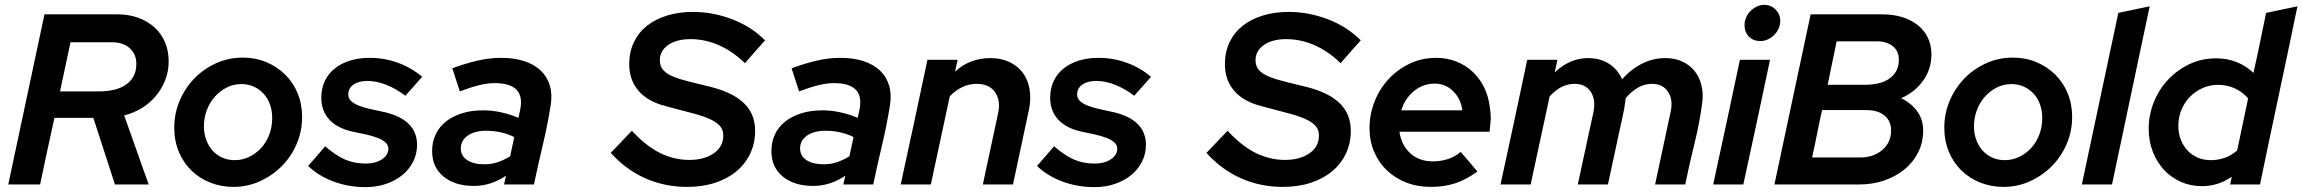

<svg xmlns="http://www.w3.org/2000/svg" viewBox="-20 -759 9473 790"><path d="M14 0Q52 -176 88.5 -350Q125 -524 163 -700H464Q510 -700 548.5 -686Q587 -672 615 -647Q643 -622 658.5 -586Q674 -550 674 -507Q674 -466 660 -430Q646 -394 621.5 -364.5Q597 -335 563.5 -314.5Q530 -294 491 -284Q517 -212 541.5 -141.5Q566 -71 592 0H453Q431 -69 408.5 -137Q386 -205 364 -274H204Q189 -205 174 -137Q159 -69 145 0ZM442 -585H270Q259 -534 248.5 -484Q238 -434 227 -383H390Q419 -383 446.5 -389Q474 -395 495 -408.5Q516 -422 528.5 -443.5Q541 -465 541 -496Q541 -536 514 -560.5Q487 -585 442 -585Z M697 -234Q697 -292 719 -344Q741 -396 779 -435.5Q817 -475 868.5 -498.5Q920 -522 979 -522Q1031 -522 1075.5 -503.5Q1120 -485 1153 -452.5Q1186 -420 1204.5 -375.5Q1223 -331 1223 -278Q1223 -219 1200.5 -166.5Q1178 -114 1139 -75Q1100 -36 1049 -13Q998 10 941 10Q890 10 845.5 -7.5Q801 -25 768 -57Q735 -89 716 -134Q697 -179 697 -234ZM946 -100Q976 -100 1004 -113Q1032 -126 1053.5 -149Q1075 -172 1087.5 -204Q1100 -236 1100 -274Q1100 -303 1091 -328.5Q1082 -354 1065.5 -372.5Q1049 -391 1025.5 -402Q1002 -413 973 -413Q940 -413 912 -398.5Q884 -384 863 -360Q842 -336 830.5 -304.5Q819 -273 819 -239Q819 -209 828.5 -183.5Q838 -158 854.5 -139.5Q871 -121 894.5 -110.5Q918 -100 946 -100Z M1248 -76Q1265 -96 1283 -116.5Q1301 -137 1318 -157Q1362 -119 1400 -102.5Q1438 -86 1485 -86Q1525 -86 1551.5 -103.5Q1578 -121 1578 -147Q1578 -162 1566 -173Q1554 -184 1533 -192Q1512 -200 1485 -206Q1458 -212 1428 -218Q1367 -232 1334.5 -267.5Q1302 -303 1302 -357Q1302 -394 1316 -424.5Q1330 -455 1356.5 -476.5Q1383 -498 1419.5 -509.5Q1456 -521 1501 -521Q1561 -521 1616.5 -501Q1672 -481 1717 -443L1648 -365Q1610 -394 1569.5 -410Q1529 -426 1492 -426Q1456 -426 1434.5 -411Q1413 -396 1413 -371Q1413 -354 1425 -343Q1437 -332 1457.5 -324Q1478 -316 1505.5 -310Q1533 -304 1565 -297Q1696 -265 1696 -163Q1696 -125 1679.5 -93Q1663 -61 1634.5 -38Q1606 -15 1567.5 -2Q1529 11 1484 11Q1416 11 1354 -11.5Q1292 -34 1248 -76Z M1930 6Q1852 6 1805 -32.5Q1758 -71 1758 -137Q1758 -176 1773 -207Q1788 -238 1815.5 -259.5Q1843 -281 1881.5 -293Q1920 -305 1968 -305Q2006 -305 2043.5 -296.5Q2081 -288 2113 -274Q2115 -282 2116.5 -290Q2118 -298 2120 -306Q2144 -417 2015 -417Q1986 -417 1951.5 -408.5Q1917 -400 1872 -383Q1864 -407 1856.5 -430.5Q1849 -454 1841 -478Q1895 -498 1944.5 -509.5Q1994 -521 2042 -521Q2096 -521 2137 -507.5Q2178 -494 2204.5 -469Q2231 -444 2242 -408Q2253 -372 2246 -327Q2233 -245 2213.5 -163Q2194 -81 2177 0H2054Q2056 -9 2058 -18Q2060 -27 2062 -36Q2000 6 1930 6ZM1876 -148Q1876 -118 1902 -100.5Q1928 -83 1973 -83Q2002 -83 2027.5 -91.5Q2053 -100 2079 -116L2096 -195Q2044 -221 1980 -221Q1933 -221 1904.5 -201Q1876 -181 1876 -148Z M2493 -130Q2515 -153 2536.5 -175.5Q2558 -198 2580 -221Q2637 -159 2695 -130Q2753 -101 2816 -101Q2877 -101 2916.5 -128Q2956 -155 2956 -202Q2956 -226 2941 -242Q2926 -258 2897.5 -270.5Q2869 -283 2828 -293.5Q2787 -304 2735 -318L2721 -322Q2647 -340 2608 -384.5Q2569 -429 2569 -495Q2569 -545 2588 -585Q2607 -625 2641.5 -652.5Q2676 -680 2724.5 -695Q2773 -710 2831 -710Q2913 -710 2992 -680Q3071 -650 3128 -593Q3107 -570 3086 -546Q3065 -522 3045 -499Q2996 -547 2939 -572.5Q2882 -598 2821 -598Q2764 -598 2729.5 -574Q2695 -550 2695 -511Q2695 -485 2710.5 -469Q2726 -453 2754.5 -442Q2783 -431 2822.5 -421.5Q2862 -412 2910 -400Q2998 -377 3042.5 -333Q3087 -289 3087 -221Q3087 -170 3067 -127.5Q3047 -85 3010.5 -54.5Q2974 -24 2922.5 -7Q2871 10 2807 10Q2715 10 2635 -25.5Q2555 -61 2493 -130Z M3326 6Q3248 6 3201 -32.5Q3154 -71 3154 -137Q3154 -176 3169 -207Q3184 -238 3211.5 -259.5Q3239 -281 3277.5 -293Q3316 -305 3364 -305Q3402 -305 3439.5 -296.5Q3477 -288 3509 -274Q3511 -282 3512.5 -290Q3514 -298 3516 -306Q3540 -417 3411 -417Q3382 -417 3347.5 -408.5Q3313 -400 3268 -383Q3260 -407 3252.5 -430.5Q3245 -454 3237 -478Q3291 -498 3340.5 -509.5Q3390 -521 3438 -521Q3492 -521 3533 -507.5Q3574 -494 3600.5 -469Q3627 -444 3638 -408Q3649 -372 3642 -327Q3629 -245 3609.5 -163Q3590 -81 3573 0H3450Q3452 -9 3454 -18Q3456 -27 3458 -36Q3396 6 3326 6ZM3272 -148Q3272 -118 3298 -100.5Q3324 -83 3369 -83Q3398 -83 3423.5 -91.5Q3449 -100 3475 -116L3492 -195Q3440 -221 3376 -221Q3329 -221 3300.5 -201Q3272 -181 3272 -148Z M3686 0Q3714 -129 3741.5 -256.5Q3769 -384 3796 -513H3920Q3918 -500 3915 -488.5Q3912 -477 3910 -464Q3940 -493 3977.5 -506.5Q4015 -520 4054 -520Q4099 -520 4133 -504Q4167 -488 4188 -460Q4209 -432 4216 -393Q4223 -354 4214 -309L4148 0H4024L4087 -294Q4098 -346 4074 -380Q4050 -414 3999 -414Q3967 -414 3939 -400.5Q3911 -387 3888 -363Q3868 -272 3849 -181.5Q3830 -91 3810 0Z M4247 -76Q4264 -96 4282 -116.5Q4300 -137 4317 -157Q4361 -119 4399 -102.5Q4437 -86 4484 -86Q4524 -86 4550.5 -103.5Q4577 -121 4577 -147Q4577 -162 4565 -173Q4553 -184 4532 -192Q4511 -200 4484 -206Q4457 -212 4427 -218Q4366 -232 4333.5 -267.5Q4301 -303 4301 -357Q4301 -394 4315 -424.5Q4329 -455 4355.5 -476.5Q4382 -498 4418.5 -509.5Q4455 -521 4500 -521Q4560 -521 4615.5 -501Q4671 -481 4716 -443L4647 -365Q4609 -394 4568.5 -410Q4528 -426 4491 -426Q4455 -426 4433.5 -411Q4412 -396 4412 -371Q4412 -354 4424 -343Q4436 -332 4456.5 -324Q4477 -316 4504.5 -310Q4532 -304 4564 -297Q4695 -265 4695 -163Q4695 -125 4678.5 -93Q4662 -61 4633.5 -38Q4605 -15 4566.5 -2Q4528 11 4483 11Q4415 11 4353 -11.5Q4291 -34 4247 -76Z M4944 -130Q4966 -153 4987.5 -175.5Q5009 -198 5031 -221Q5088 -159 5146 -130Q5204 -101 5267 -101Q5328 -101 5367.5 -128Q5407 -155 5407 -202Q5407 -226 5392 -242Q5377 -258 5348.5 -270.5Q5320 -283 5279 -293.5Q5238 -304 5186 -318L5172 -322Q5098 -340 5059 -384.5Q5020 -429 5020 -495Q5020 -545 5039 -585Q5058 -625 5092.5 -652.5Q5127 -680 5175.5 -695Q5224 -710 5282 -710Q5364 -710 5443 -680Q5522 -650 5579 -593Q5558 -570 5537 -546Q5516 -522 5496 -499Q5447 -547 5390 -572.5Q5333 -598 5272 -598Q5215 -598 5180.5 -574Q5146 -550 5146 -511Q5146 -485 5161.5 -469Q5177 -453 5205.5 -442Q5234 -431 5273.5 -421.5Q5313 -412 5361 -400Q5449 -377 5493.5 -333Q5538 -289 5538 -221Q5538 -170 5518 -127.5Q5498 -85 5461.5 -54.5Q5425 -24 5373.5 -7Q5322 10 5258 10Q5166 10 5086 -25.5Q5006 -61 4944 -130Z M6059 -53Q6011 -19 5966.5 -4.5Q5922 10 5867 10Q5812 10 5766 -8Q5720 -26 5686.5 -58Q5653 -90 5634 -134.5Q5615 -179 5615 -232Q5615 -288 5635.5 -340.5Q5656 -393 5693 -433Q5730 -473 5780 -497Q5830 -521 5889 -521Q5934 -521 5972 -506Q6010 -491 6039 -464Q6068 -437 6086.5 -399.5Q6105 -362 6110 -317Q6112 -306 6113 -294Q6114 -282 6114 -270Q6113 -260 6112 -249Q6111 -238 6109 -217H5738Q5746 -162 5782.5 -128.5Q5819 -95 5876 -95Q5908 -95 5937.5 -104.5Q5967 -114 5990 -134Q6008 -114 6025 -93.5Q6042 -73 6059 -53ZM5883 -415Q5835 -415 5797.5 -384Q5760 -353 5746 -305H5997Q5991 -352 5959.5 -383.5Q5928 -415 5883 -415Z M6154 0Q6182 -129 6209.5 -256.5Q6237 -384 6264 -513H6388Q6385 -499 6382.5 -486.5Q6380 -474 6377 -461Q6439 -520 6514 -520Q6564 -520 6600.5 -496.5Q6637 -473 6654 -433Q6692 -475 6737 -497.5Q6782 -520 6833 -520Q6871 -520 6901.5 -506Q6932 -492 6952 -467.5Q6972 -443 6980.5 -409Q6989 -375 6984 -336Q6973 -253 6952 -168Q6931 -83 6914 0H6790Q6806 -75 6822 -149.5Q6838 -224 6854 -299Q6865 -348 6843.5 -381Q6822 -414 6777 -414Q6719 -414 6669 -355Q6667 -344 6666 -333Q6665 -322 6663 -311Q6646 -233 6629.5 -155.5Q6613 -78 6596 0H6472Q6488 -75 6504 -148.5Q6520 -222 6536 -296Q6547 -348 6525.5 -381Q6504 -414 6459 -414Q6402 -414 6356 -362Q6336 -271 6317 -181Q6298 -91 6278 0Z M7223 -590Q7194 -590 7176 -608.5Q7158 -627 7158 -656Q7158 -672 7164.5 -687Q7171 -702 7182.5 -713.5Q7194 -725 7208.5 -732Q7223 -739 7239 -739Q7267 -739 7286 -719.5Q7305 -700 7305 -673Q7305 -656 7298 -641Q7291 -626 7280 -615Q7269 -604 7254 -597Q7239 -590 7223 -590ZM7263 -513Q7236 -384 7208.5 -256.5Q7181 -129 7153 0H7029Q7057 -129 7084.5 -256.5Q7112 -384 7139 -513Z M7430 -700H7725Q7770 -700 7807 -688.5Q7844 -677 7871 -655.5Q7898 -634 7912.5 -603.5Q7927 -573 7927 -535Q7927 -474 7892.5 -426.5Q7858 -379 7802 -355Q7844 -335 7868.5 -301Q7893 -267 7893 -222Q7893 -172 7872 -131Q7851 -90 7815 -61Q7779 -32 7731.5 -16Q7684 0 7631 0H7281Q7319 -176 7355.5 -350Q7392 -524 7430 -700ZM7702 -589H7537Q7528 -544 7518.5 -499.5Q7509 -455 7500 -410H7652Q7680 -410 7706 -415.5Q7732 -421 7751 -433.5Q7770 -446 7781.5 -465.5Q7793 -485 7793 -513Q7793 -549 7768 -569Q7743 -589 7702 -589ZM7633 -111Q7688 -111 7724.5 -141.5Q7761 -172 7761 -223Q7761 -261 7734 -283.5Q7707 -306 7660 -306H7477Q7466 -257 7456.5 -208.5Q7447 -160 7436 -111Z M7980 -234Q7980 -292 8002 -344Q8024 -396 8062 -435.5Q8100 -475 8151.5 -498.5Q8203 -522 8262 -522Q8314 -522 8358.5 -503.5Q8403 -485 8436 -452.5Q8469 -420 8487.5 -375.5Q8506 -331 8506 -278Q8506 -219 8483.5 -166.5Q8461 -114 8422 -75Q8383 -36 8332 -13Q8281 10 8224 10Q8173 10 8128.5 -7.5Q8084 -25 8051 -57Q8018 -89 7999 -134Q7980 -179 7980 -234ZM8229 -100Q8259 -100 8287 -113Q8315 -126 8336.5 -149Q8358 -172 8370.5 -204Q8383 -236 8383 -274Q8383 -303 8374 -328.5Q8365 -354 8348.5 -372.5Q8332 -391 8308.5 -402Q8285 -413 8256 -413Q8223 -413 8195 -398.5Q8167 -384 8146 -360Q8125 -336 8113.5 -304.5Q8102 -273 8102 -239Q8102 -209 8111.5 -183.5Q8121 -158 8137.5 -139.5Q8154 -121 8177.5 -110.5Q8201 -100 8229 -100Z M8825 -733 8670 0H8546L8696 -706Z M9156 0Q9158 -8 9159.5 -16Q9161 -24 9163 -32Q9107 7 9040 7Q8994 7 8954 -10.5Q8914 -28 8884.5 -59.5Q8855 -91 8838 -134.5Q8821 -178 8821 -229Q8821 -286 8842 -338.5Q8863 -391 8900.5 -431Q8938 -471 8988.5 -495Q9039 -519 9099 -519Q9144 -519 9183 -503.5Q9222 -488 9252 -459Q9266 -521 9278.5 -582Q9291 -643 9304 -706L9433 -733Q9395 -549 9356 -366.5Q9317 -184 9279 0ZM8943 -240Q8943 -210 8953 -184.5Q8963 -159 8980.5 -140Q8998 -121 9022.5 -110.5Q9047 -100 9077 -100Q9106 -100 9133.5 -109.5Q9161 -119 9185 -140Q9196 -194 9207.5 -247Q9219 -300 9230 -354Q9208 -380 9176 -395Q9144 -410 9106 -410Q9073 -410 9043.5 -397Q9014 -384 8991.5 -361.5Q8969 -339 8956 -308Q8943 -277 8943 -240Z"/></svg>

Font: Rosa Sans SemiBold
Style: Italic
Weight: 600
Italic angle: -12°
Designer: Pentagram / MCKL
Foundry: Pentagram / MCKL
Version: Version 1.005;September 16, 2019;FontCreator 11.5.0.2425 64-